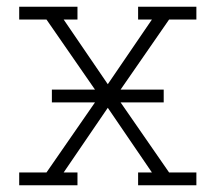

<svg xmlns="http://www.w3.org/2000/svg" viewBox="-20 -550 640 570"><path d="M37 0V-38H118L262 -246H134V-284H262L118 -492H37V-530H210V-492H169L300 -300L431 -492H390V-530H563V-492H482L338 -284H466V-246H338L482 -38H563V0H390V-38H431L300 -230L169 -38H210V0Z"/></svg>

Font: Iosevka Slab XLtEx
Style: Regular
Weight: 200
Width: 7
Monospace: yes
Designer: Belleve Invis
Foundry: Belleve Invis
Version: Version 11.1.0; ttfautohint (v1.8.3)